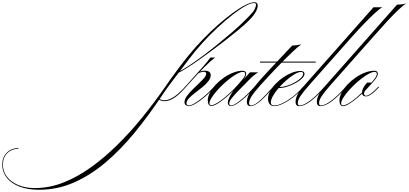

<svg xmlns="http://www.w3.org/2000/svg" viewBox="-1476 -939 3651 1715"><path d="M-1127 756Q-1228 756 -1302 727.5Q-1376 699 -1416 648Q-1456 597 -1456 531Q-1456 466 -1415.5 425Q-1375 384 -1312 384L-1311 390Q-1372 390 -1411 429Q-1450 468 -1450 531Q-1450 593 -1413.5 640Q-1377 687 -1313 714Q-1249 741 -1165 741Q-1036 741 -910 691.5Q-784 642 -663 555Q-542 468 -428 355.5Q-314 243 -209.5 115Q-105 -13 -13 -145Q50 -237 104.5 -310Q159 -383 209 -445Q270 -519 337.5 -589Q405 -659 473 -718.5Q541 -778 602.5 -823Q664 -868 714.5 -893.5Q765 -919 796 -919Q826 -919 826 -887Q826 -860 801.5 -821.5Q777 -783 732 -741Q697 -708 645 -665Q593 -622 531.5 -574.5Q470 -527 407 -480.5Q344 -434 287 -394Q230 -354 186 -327Q142 -300 120 -290L117 -297Q157 -316 213.5 -353.5Q270 -391 334.5 -439Q399 -487 466 -541.5Q533 -596 594.5 -649Q656 -702 704.5 -749.5Q753 -797 782 -831Q793 -843 802 -864.5Q811 -886 811 -895Q811 -912 792 -912Q763 -912 712.5 -883.5Q662 -855 599 -805.5Q536 -756 467.5 -692.5Q399 -629 333.5 -557Q268 -485 213 -412Q106 -272 50.5 -198Q-5 -124 -22 -96Q-144 87 -270.5 242Q-397 397 -533 512Q-669 627 -816.5 691.5Q-964 756 -1127 756ZM-8 -35Q-42 -35 -63 -57L-59 -62Q-38 -43 -9 -43Q30 -43 75 -72Q120 -101 166 -152L176 -163H186L176 -152Q122 -91 77.5 -63Q33 -35 -8 -35Z M186 -163H176L188 -176Q277 -274 331.5 -336.5Q386 -399 403 -425H445Q406 -396 348.5 -338.5Q291 -281 198 -177ZM211 3Q231 3 267 -19Q303 -41 344.5 -75.5Q386 -110 423 -151L434 -163H444L435 -154Q395 -108 351.5 -71.5Q308 -35 270.5 -13Q233 9 210 9Q197 9 184.5 0.5Q172 -8 172 -26Q172 -51 191.5 -78.5Q211 -106 240 -135Q269 -164 298 -191.5Q327 -219 346.5 -241.5Q366 -264 366 -280Q366 -298 344 -298Q335 -298 322 -294.5Q309 -291 294 -285L302 -296Q314 -301 326 -304.5Q338 -308 352 -308Q376 -308 391 -298.5Q406 -289 406 -267Q406 -240 384.5 -213Q363 -186 330.5 -159.5Q298 -133 265.5 -108.5Q233 -84 211.5 -61Q190 -38 190 -16Q190 3 211 3Z M412 7Q380 7 380 -43Q380 -75 399.5 -112Q419 -149 451.5 -183.5Q484 -218 524.5 -246Q565 -274 608.5 -290.5Q652 -307 690 -307Q723 -307 723 -281Q723 -258 693 -222Q663 -186 618 -138Q582 -102 542.5 -68.5Q503 -35 468.5 -14Q434 7 412 7ZM413 0Q431 0 462.5 -18.5Q494 -37 533 -69.5Q572 -102 613 -143Q658 -191 686 -225Q714 -259 714 -280Q714 -297 693 -297Q674 -297 644.5 -281.5Q615 -266 581.5 -240.5Q548 -215 515 -184Q482 -153 455 -121Q428 -89 411.5 -61.5Q395 -34 395 -15Q395 0 413 0ZM805 -163 797 -154Q757 -108 716 -71Q675 -34 640.5 -12.5Q606 9 586 9Q575 9 567 0.5Q559 -8 559 -20Q559 -53 594.5 -108Q630 -163 694 -229H699L757 -293H831Q814 -283 795.5 -268.5Q777 -254 761 -238Q689 -166 648 -123Q607 -80 589.5 -56Q572 -32 572 -16Q572 3 588 3Q605 3 636 -17Q667 -37 706 -71.5Q745 -106 785 -151L796 -163Z M846 -380V-389H1344V-380ZM851 -179Q795 -116 772 -80Q749 -44 749 -19Q749 3 766 3Q784 3 807.5 -11.5Q831 -26 865.5 -59.5Q900 -93 952 -151L963 -163H973L964 -154Q886 -65 840 -28Q794 9 763 9Q729 9 729 -29Q729 -88 796 -163Q815 -187 832.5 -207.5Q850 -228 872.5 -252.5Q895 -277 927.5 -312.5Q960 -348 1010.5 -401Q1061 -454 1134 -532Q1151 -532 1172.5 -535Q1194 -538 1215 -543Q1184 -521 1127 -466.5Q1070 -412 998.5 -337.5Q927 -263 851 -179Z M973 3Q1005 3 1047.5 -17.5Q1090 -38 1135.5 -72.5Q1181 -107 1219 -151L1231 -163H1241L1232 -154Q1191 -108 1143.5 -71Q1096 -34 1051 -12.5Q1006 9 973 9Q948 9 933 -9Q918 -27 918 -58Q918 -89 936 -123Q954 -157 984.5 -189Q1015 -221 1053.5 -247.5Q1092 -274 1132 -289.5Q1172 -305 1209 -305Q1225 -305 1234.5 -298Q1244 -291 1244 -280Q1244 -260 1221.5 -238Q1199 -216 1163 -196.5Q1127 -177 1086.5 -164.5Q1046 -152 1009 -152L1018 -161Q1053 -162 1090 -174Q1127 -186 1159 -204Q1191 -222 1211.5 -242.5Q1232 -263 1232 -280Q1232 -296 1212 -296Q1188 -296 1154 -275.5Q1120 -255 1083 -223Q1046 -191 1014 -154Q982 -117 962.5 -82.5Q943 -48 943 -24Q943 3 973 3Z M1198 9Q1164 9 1164 -29Q1164 -88 1231 -163L1860 -874H1939Q1919 -864 1878 -827Q1837 -790 1783.5 -735Q1730 -680 1672 -615L1286 -179Q1229 -114 1206.5 -79Q1184 -44 1184 -19Q1184 3 1201 3Q1234 3 1290.5 -38Q1347 -79 1410 -151L1421 -163H1430L1422 -154Q1353 -75 1295.5 -33Q1238 9 1198 9ZM1388 9Q1354 9 1354 -29Q1354 -88 1421 -163L2070 -897Q2087 -897 2110.5 -900Q2134 -903 2155 -909Q2131 -897 2085.5 -854Q2040 -811 1982.5 -749Q1925 -687 1862 -615L1476 -179Q1419 -114 1396.5 -79Q1374 -44 1374 -19Q1374 3 1391 3Q1424 3 1480.5 -38Q1537 -79 1600 -151L1611 -163H1620L1612 -154Q1543 -75 1485.5 -33Q1428 9 1388 9Z M1588 9Q1572 9 1564 -4.5Q1556 -18 1556 -43Q1556 -75 1575.5 -112Q1595 -149 1627.5 -183.5Q1660 -218 1700.5 -246Q1741 -274 1784.5 -290.5Q1828 -307 1866 -307Q1899 -307 1899 -281Q1899 -258 1869 -222Q1839 -186 1794 -138Q1758 -101 1718.5 -67.5Q1679 -34 1644.5 -12.5Q1610 9 1588 9ZM1589 2Q1607 2 1638.5 -16.5Q1670 -35 1708.5 -68Q1747 -101 1789 -143Q1834 -191 1862 -225Q1890 -259 1890 -280Q1890 -297 1869 -297Q1850 -297 1820.5 -281.5Q1791 -266 1757.5 -240.5Q1724 -215 1691 -184Q1658 -153 1631 -121Q1604 -89 1587.5 -61.5Q1571 -34 1571 -15Q1571 2 1589 2ZM1903 -154Q1871 -118 1842 -98Q1813 -78 1793 -78Q1758 -78 1758 -112Q1758 -133 1768 -152.5Q1778 -172 1803 -201H1850L1791 -135Q1776 -121 1776 -102Q1776 -84 1794 -84Q1810 -84 1836 -102Q1862 -120 1890 -151L1902 -163H1912Z"/></svg>

Font: Ballet 24pt
Style: Regular
Weight: 400
Designer: Maximiliano R. Sproviero
Foundry: Omnibus-Type
Version: Version 1.100